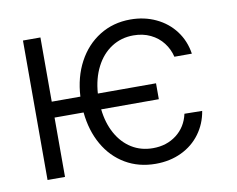

<svg xmlns="http://www.w3.org/2000/svg" viewBox="-65 -623 889 719"><g transform="rotate(-10 379.5 -263.5)"><path d="M525.4 -225.6H306.2Q312 -172.9 334.2 -132.8Q356.4 -92.8 391.8 -70.8Q427.2 -48.8 472.7 -48.8Q524.9 -48.8 562.3 -77.6Q599.6 -106.4 610.4 -155.3L677.7 -154.3Q669.9 -106.4 642.3 -68.8Q614.7 -31.2 571 -10.3Q527.3 10.7 472.7 10.7Q408.2 10.7 357.7 -19Q307.1 -48.8 276.6 -102.3Q246.1 -155.8 239.3 -225.6H128.9V0H62.5V-530.3H128.9V-286.1H237.8Q241.7 -359.4 272.2 -416.5Q302.7 -473.6 354.5 -505.9Q406.2 -538.1 471.7 -538.1Q524.9 -538.1 568.8 -517.3Q612.8 -496.6 641.1 -459Q669.4 -421.4 676.8 -372.1H610.4Q603.5 -401.4 585 -425.5Q566.4 -449.7 537.6 -463.6Q508.8 -477.5 472.7 -477.5Q426.3 -477.5 389.4 -453.6Q352.5 -429.7 330.3 -386.2Q308.1 -342.8 304.2 -286.1H525.4Z"/></g></svg>

Font: Pretendard GOV Light
Style: Regular
Weight: 300
Designer: Base glyphs from Inter by Rasmus Andersson; Hangeul glyphs from Noto Sans CJK(Source Han Sans) by Jang Soo-young and Kan
Foundry: Kil Hyung-jin
Version: Version 1.309